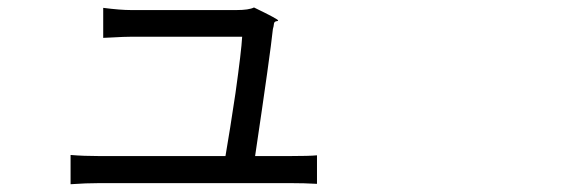

<svg xmlns="http://www.w3.org/2000/svg" viewBox="-20 -507 1540 506"><path d="M166 -21.5V-98.6Q200.2 -95.7 242.2 -95.7H574.2Q585.9 -163.1 600.6 -261.7Q616.2 -373 618.2 -410.2H326.2Q307.6 -410.2 273.4 -408.2Q258.8 -407.2 252 -407.2V-486.3Q296.9 -480.5 325.2 -480.5H603.5Q635.7 -480.5 649.4 -487.3Q713.9 -456.1 712.9 -453.1Q712.9 -451.2 709 -451.2Q703.1 -450.2 702.1 -445.3Q701.2 -436.5 699.2 -430.7Q692.4 -365.2 652.3 -95.7H742.2Q795.9 -95.7 815.4 -97.7V-22.5Q782.2 -24.4 745.1 -24.4H493.2H242.2Q206.1 -24.4 166 -21.5Z"/></svg>

Font: Bpmf GenSeki Gothic R
Style: R
Weight: 400
Foundry: But Ko
Version: Version 1.320